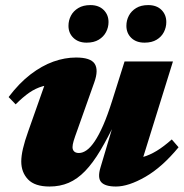

<svg xmlns="http://www.w3.org/2000/svg" viewBox="-20 -700 706 736"><path d="M365.5 -59 423 -252 427.5 -242.5Q394.5 -173.5 365.2 -124.2Q336 -75 306.2 -44.2Q276.5 -13.5 243.2 0.8Q210 15 170 15Q113.5 15 87.5 -12.2Q61.5 -39.5 61.5 -81Q61.5 -102 68 -130.2Q74.5 -158.5 88.5 -197.5L169 -425.5L204.5 -376.5Q170 -377 143.2 -369.2Q116.5 -361.5 92.2 -344.8Q68 -328 40 -300L13 -328Q53.5 -381.5 97 -414.8Q140.5 -448 184.5 -463.8Q228.5 -479.5 271.5 -479.5Q327 -479.5 342.8 -455.8Q358.5 -432 341.5 -384.5L277.5 -204Q266.5 -174 262.2 -159.5Q258 -145 258 -136Q258 -125.5 264.2 -119.5Q270.5 -113.5 282.5 -113.5Q297 -113.5 312.2 -124.2Q327.5 -135 343.2 -158.5Q359 -182 375.8 -220.2Q392.5 -258.5 410 -314L457.5 -464.5H643L509.5 -35L472.5 -90.5Q502.5 -91 528.2 -98.2Q554 -105.5 580.8 -121.8Q607.5 -138 638.5 -165.5L664.5 -135.5Q601.5 -59 537 -22Q472.5 15 424.5 15Q383 15 368 -1.8Q353 -18.5 365.5 -59ZM312 -536.5Q280.5 -536.5 261.5 -554.8Q242.5 -573 242.5 -601Q242.5 -622 252 -640Q261.5 -658 280.2 -669.2Q299 -680.5 326.5 -680.5Q358.5 -680.5 377.2 -662Q396 -643.5 396 -615.5Q396 -595 386.5 -577Q377 -559 358.5 -547.8Q340 -536.5 312 -536.5ZM534 -536.5Q502 -536.5 483.2 -554.8Q464.5 -573 464.5 -601Q464.5 -622 474 -640Q483.5 -658 502 -669.2Q520.5 -680.5 548 -680.5Q580.5 -680.5 599 -662Q617.5 -643.5 617.5 -615.5Q617.5 -595 608.2 -577Q599 -559 580.5 -547.8Q562 -536.5 534 -536.5Z"/></svg>

Font: Newsreader ExtraBold
Style: Italic
Weight: 800
Italic angle: -17°
Designer: Hugues Gentile
Foundry: Production Type
Version: Version 1.003